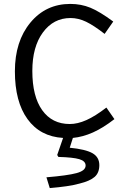

<svg xmlns="http://www.w3.org/2000/svg" viewBox="-20 -690 654 980"><path d="M487 153Q487 192 463 213Q439 234 386 247Q357 255 319.5 260.5Q282 266 234 270L217 215Q325 206 371 193.5Q417 181 417 155Q417 132 385 122.5Q353 113 278 111L272 101L302 14Q185 7 120.5 -82Q56 -171 56 -326Q56 -479 135 -574.5Q214 -670 339 -670Q394 -670 441.5 -650.5Q489 -631 558 -580L514 -517Q459 -560 419.5 -579Q380 -598 340 -598Q253 -598 199 -524.5Q145 -451 145 -328Q145 -198 195.5 -127.5Q246 -57 336 -57Q376 -57 421 -77Q466 -97 523 -141L564 -82Q506 -37 454.5 -14Q403 9 352 14L336 64Q417 72 452 92Q487 112 487 153Z"/></svg>

Font: Intel One Mono
Style: Regular
Weight: 400
Monospace: yes
Designer: Fred Shallcrass
Foundry: Frere-Jones Type LLC
Version: Version 1.400;hotconv 1.1.0;makeotfexe 2.6.0;FJTRelease1.4